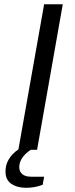

<svg xmlns="http://www.w3.org/2000/svg" viewBox="-20 -706 354 905"><path d="M103 179.2Q61 179.2 33.4 160.4Q5.9 141.6 5.9 102.1Q5.9 40.5 66.9 -2L188 -686H275.9L154.8 0H125Q70.8 36.6 70.8 82Q70.8 102.5 85 114.7Q99.1 127 127.9 127H188L181.2 165Q144 179.2 103 179.2Z"/></svg>

Font: Archivo Expanded Light
Style: Italic
Weight: 300
Width: 7
Italic angle: -10°
Designer: Hector Gatti
Foundry: Omnibus-Type
Version: Version 2.001